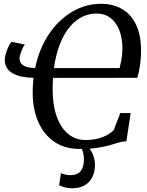

<svg xmlns="http://www.w3.org/2000/svg" viewBox="-20 -771 772 1008"><path d="M397.5 11Q321 11 265.8 -26.2Q210.5 -63.5 181 -130.8Q151.5 -198 151.5 -288.5Q151.5 -307 152.8 -326Q154 -345 156 -362.5Q122.5 -363 94.8 -368.8Q67 -374.5 47 -385.8Q27 -397 16 -414.8Q5 -432.5 5 -457Q5 -470.5 11 -490.8Q17 -511 25.5 -528.5Q34 -546 42 -551L110.5 -537.5Q105.5 -532 98.8 -517.5Q92 -503 87.2 -488Q82.5 -473 82.5 -464.5Q82.5 -451 89.8 -439.8Q97 -428.5 115 -421.5Q133 -414.5 164.5 -414Q185.5 -515 236.2 -590.8Q287 -666.5 358 -708.8Q429 -751 509.5 -751Q576 -751 623.2 -722.2Q670.5 -693.5 695.5 -638.8Q720.5 -584 720.5 -506Q720.5 -463.5 714.2 -423.5Q708 -383.5 700.5 -362.5L258.5 -362Q258 -353.5 257.5 -345Q257 -336.5 256.8 -327.5Q256.5 -318.5 256.5 -309Q255.5 -223 276.8 -162Q298 -101 337 -68.5Q376 -36 428 -36Q466.5 -36 495.2 -43.8Q524 -51.5 544.2 -63.2Q564.5 -75 577 -87.5L611.5 -177.5H666L643.5 -29Q624 -29 603.5 -22.8Q583 -16.5 555.8 -8.5Q528.5 -0.5 490.2 5.2Q452 11 397.5 11ZM608 -413.5Q612 -430.5 615.5 -447.8Q619 -465 620.8 -483.2Q622.5 -501.5 622.5 -520Q622.5 -552.5 615 -584.5Q607.5 -616.5 591.2 -642.5Q575 -668.5 549 -684.2Q523 -700 486.5 -700Q447.5 -700 411.8 -682.8Q376 -665.5 346.2 -630Q316.5 -594.5 295 -540.5Q273.5 -486.5 263 -413.5ZM359 217.5Q338 217.5 319.8 212.5Q301.5 207.5 290.5 201L300 138Q309.5 142.5 322.2 145.5Q335 148.5 350 148.5Q385 148.5 402.5 128.2Q420 108 420.5 70Q421 42.5 413.2 20.5Q405.5 -1.5 391.5 -20L414 -21.5L426 -20Q447.5 -0.5 463 30Q478.5 60.5 478.5 95Q478.5 131 464.8 158.8Q451 186.5 424.2 202Q397.5 217.5 359 217.5Z"/></svg>

Font: Merriweather 20pt
Style: Italic
Weight: 400
Italic angle: -7.8°
Version: Version 2.101